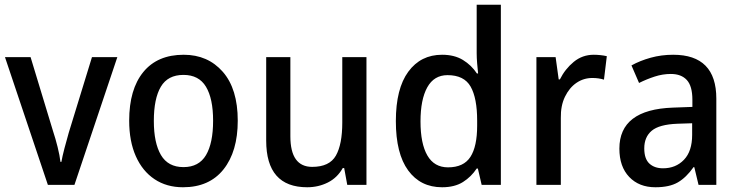

<svg xmlns="http://www.w3.org/2000/svg" viewBox="-20 -780 3114 810"><path d="M182 0 1 -539H109L204 -226Q214 -196 223 -160Q232 -124 235 -97H239Q243 -120 252 -154.5Q261 -189 270 -220L368 -539H475L294 0Z M983 -271Q983 -141 923 -65.5Q863 10 752 10Q683 10 632 -24Q581 -58 553 -121Q525 -184 525 -271Q525 -403 584.5 -476Q644 -549 755 -549Q857 -549 920 -477Q983 -405 983 -271ZM629 -270Q629 -177 659 -126Q689 -75 754 -75Q819 -75 849 -125.5Q879 -176 879 -271Q879 -364 849 -414Q819 -464 754 -464Q688 -464 658.5 -414Q629 -364 629 -270Z M1526 -539V0H1445L1432 -71H1426Q1403 -30 1363 -10Q1323 10 1276 10Q1103 10 1103 -187V-539H1205V-205Q1205 -76 1297 -76Q1370 -76 1397 -123.5Q1424 -171 1424 -263V-539Z M1845 10Q1754 10 1702 -61Q1650 -132 1650 -269Q1650 -406 1702.5 -477.5Q1755 -549 1845 -549Q1897 -549 1933 -527Q1969 -505 1992 -470H1997Q1995 -488 1993 -512Q1991 -536 1991 -555V-760H2093V0H2012L1996 -69H1991Q1968 -34 1933 -12Q1898 10 1845 10ZM1870 -74Q1936 -74 1964.5 -118Q1993 -162 1993 -250V-271Q1993 -366 1965.5 -414.5Q1938 -463 1868 -463Q1811 -463 1782.5 -411.5Q1754 -360 1754 -268Q1754 -174 1783 -124Q1812 -74 1870 -74Z M2485 -549Q2498 -549 2512.5 -547.5Q2527 -546 2540 -543L2528 -444Q2506 -451 2479 -451Q2442 -451 2412 -430.5Q2382 -410 2363.5 -372Q2345 -334 2346 -282V0H2243V-539H2324L2337 -445H2342Q2364 -489 2400.5 -519Q2437 -549 2485 -549Z M2820 -549Q3002 -549 3002 -364V0H2927L2909 -75H2906Q2875 -31 2839.5 -10.5Q2804 10 2745 10Q2676 10 2634.5 -33.5Q2593 -77 2593 -153Q2593 -318 2819 -326L2901 -329V-359Q2901 -417 2877.5 -442.5Q2854 -468 2810 -468Q2776 -468 2742 -457Q2708 -446 2676 -430L2644 -504Q2680 -524 2725 -536.5Q2770 -549 2820 -549ZM2838 -258Q2761 -255 2729.5 -228.5Q2698 -202 2698 -154Q2698 -110 2719.5 -90Q2741 -70 2777 -70Q2831 -70 2865.5 -106Q2900 -142 2900 -211V-260Z"/></svg>

Font: Noto Sans Ethiopic SemiCondensed Medium
Style: Regular
Weight: 500
Width: 4
Designer: Monotype Design Team
Foundry: Monotype Imaging Inc.
Version: Version 2.102; ttfautohint (v1.8.4.7-5d5b)